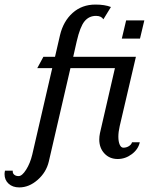

<svg xmlns="http://www.w3.org/2000/svg" viewBox="-39 -690 655 845"><path d="M516.1 -600.1H596.2L577.1 -520H497.1ZM175.8 21Q164.6 68.4 126.7 101.6Q88.9 134.8 45.9 134.8Q16.6 134.8 -1.2 118.4Q-19 102.1 -19 76.2Q-19 70.8 -17.1 61H17.1V64.9Q17.1 73.7 24.2 79.3Q31.2 85 43 85Q58.1 85 75.9 56.9Q93.8 28.8 103 -9.8L190.9 -390.1H125L151.9 -439.9H203.1L225.1 -535.2Q239.7 -596.7 280.8 -633.3Q321.8 -669.9 380.9 -669.9Q422.4 -669.9 449.2 -659.2L416 -605Q406.7 -620.1 383.8 -620.1Q352.5 -620.1 333 -596.2Q313.5 -572.3 298.8 -508.8L283.2 -439.9H559.1L487.8 -134.8Q481.9 -108.9 481.9 -88.9Q481.9 -66.9 487.8 -53.5Q493.7 -40 503.9 -40Q517.6 -40 528.6 -47.1Q539.6 -54.2 542 -64H576.2Q569.8 -33.2 541.3 -11.7Q512.7 9.8 479 9.8Q443.4 9.8 420.7 -14.4Q397.9 -38.6 397.9 -76.2Q397.9 -89.4 400.9 -104L466.8 -390.1H271Z"/></svg>

Font: Pfennig
Style: Italic
Weight: 500
Italic angle: -13°
Version: Version 20120410 ; ttfautohint (v0.8)